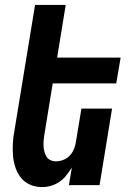

<svg xmlns="http://www.w3.org/2000/svg" viewBox="-20 -755 540 783"><path d="M152 8Q126 8 103.5 -1.5Q81 -11 66 -29.5Q51 -48 43 -71.5Q35 -95 33 -120.5Q31 -146 32.5 -172Q34 -198 39 -223L123 -735H248L213 -520H472L454 -415H195L161 -206Q159 -195 158 -183Q157 -171 157.5 -159.5Q158 -148 161 -137Q164 -126 169.5 -116.5Q175 -107 185.5 -102Q196 -97 208 -97Q223 -97 238.5 -103Q254 -109 265 -121Q276 -133 282 -148Q288 -163 290 -179L312 -312H437L386 0H261L273 -72Q263 -56 251 -40.5Q239 -25 223 -14Q207 -3 188.5 2.5Q170 8 152 8Z"/></svg>

Font: Iosevka Extrabold Oblique
Style: Regular
Weight: 800
Italic angle: -9°
Monospace: yes
Designer: Belleve Invis
Foundry: Belleve Invis
Version: Version 32.5.0; ttfautohint (v1.8.4)